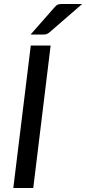

<svg xmlns="http://www.w3.org/2000/svg" viewBox="-20 -947 434 967"><path d="M47 0ZM147.5 0H47L135 -717.5H235ZM394 -927 228.5 -783.5Q220 -776.5 213.2 -774.8Q206.5 -773 196.5 -773H134L254.5 -910Q264 -921.5 272.2 -924.2Q280.5 -927 296 -927Z"/></svg>

Font: Lato Medium
Style: Italic
Weight: 500
Italic angle: -7°
Designer: Lukasz Dziedzic
Foundry: tyPoland Lukasz Dziedzic
Version: Version 2.006; 2014-01-15